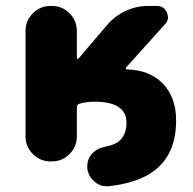

<svg xmlns="http://www.w3.org/2000/svg" viewBox="-20 -567 652 650"><path d="M240.2 -371.1Q240.2 -368.2 242.7 -367.7Q245.1 -367.2 246.1 -369.1L341.8 -481.4Q368.2 -512.7 404.8 -529.8Q441.4 -546.9 481.4 -546.9H510.7Q535.2 -546.9 544.9 -524.4Q548.8 -515.6 548.8 -507.8Q548.8 -495.1 538.1 -484.4L407.2 -338.9Q405.3 -336.9 406.2 -334.5Q407.2 -332 410.2 -332Q485.4 -330.1 530.3 -285.2Q576.2 -238.3 576.2 -159.2Q576.2 -46.9 504.9 8.8Q450.2 51.8 348.6 63.5Q343.8 63.5 339.8 63.5Q317.4 63.5 299.8 47.9Q278.3 29.3 275.4 2Q275.4 -2 275.4 -4.9Q275.4 -27.3 290 -44.9Q307.6 -64.5 335 -70.3Q363.3 -75.2 378.9 -85.9Q408.2 -107.4 408.2 -151.4Q408.2 -222.7 299.8 -222.7Q272.5 -222.7 249 -215.8Q240.2 -212.9 240.2 -203.1V-105.5Q240.2 -70.3 215.3 -45.4Q190.4 -20.5 155.3 -20.5H151.4Q116.2 -20.5 91.3 -45.4Q66.4 -70.3 66.4 -105.5V-461.9Q66.4 -497.1 91.3 -522Q116.2 -546.9 151.4 -546.9H155.3Q190.4 -546.9 215.3 -522Q240.2 -497.1 240.2 -461.9Z"/></svg>

Font: Gen Jyuu GothicX Heavy
Style: Bold
Weight: 900
Designer: [Source Han Sans]
Ryoko NISHIZUKA  (kana & ideographs); Paul D. Hunt (Latin, Greek & Cyrillic); Wenlong ZHANG  (bopomofo
Version: Version 1.002.20150607